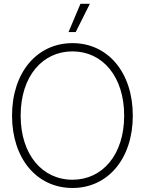

<svg xmlns="http://www.w3.org/2000/svg" viewBox="-20 -959 746 989"><path d="M353.5 9.3C536.6 9.3 664.1 -142.6 664.1 -363.3C664.1 -585 536.6 -736.8 353.5 -736.8C169.4 -736.8 42 -584.5 42 -363.3C42 -143.1 168.9 9.3 353.5 9.3ZM353.5 -33.2C197.8 -33.2 86.4 -162.6 86.4 -363.3C86.4 -566.9 199.2 -694.3 353.5 -694.3C507.3 -694.3 619.6 -565.9 619.6 -363.3C619.6 -161.6 507.3 -33.2 353.5 -33.2ZM333 -793.9H370.1L442.9 -939.5H394.5Z"/></svg>

Font: Raveo Display Display ExLight
Style: Regular
Weight: 200
Designer: Jakub Foglar, Rasmus Andersson (Inter)
Foundry: Jakubfoglar.com
Version: Version 1.100;Glyphs 3.2.3 (3260)